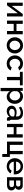

<svg xmlns="http://www.w3.org/2000/svg" viewBox="2778 -3350 785 6381"><g transform="rotate(90 3170.5 -159.5)"><path d="M68 -523V0H157L420 -359V0H528V-523H444L176 -156V-523Z M665 -523V0H773V-222H1011V0H1119V-523H1011V-315H773V-523Z M1684 -71Q1719 -108 1738 -157.5Q1757 -207 1757 -261Q1757 -315 1738 -364.5Q1719 -414 1684 -451Q1647 -489 1597 -510.5Q1547 -532 1488 -532Q1429 -532 1379.5 -510.5Q1330 -489 1293 -451Q1257 -415 1238 -365Q1219 -315 1219 -261Q1219 -207 1238 -157.5Q1257 -108 1292 -71Q1329 -33 1378.5 -11.5Q1428 10 1488 10Q1547 10 1597 -11.5Q1647 -33 1684 -71ZM1378 -386Q1399 -410 1427.5 -424Q1456 -438 1488 -438Q1521 -438 1549.5 -424.5Q1578 -411 1599 -387Q1620 -363 1632 -330Q1644 -297 1644 -261Q1644 -186 1599 -135Q1578 -111 1549.5 -97.5Q1521 -84 1488 -84Q1455 -84 1426.5 -97.5Q1398 -111 1377 -135Q1332 -185 1332 -260Q1332 -296 1344 -328.5Q1356 -361 1378 -386Z M1896 -72Q1932 -33 1982.5 -11.5Q2033 10 2092 10Q2174 10 2235 -26.5Q2296 -63 2323 -124L2215 -156Q2203 -126 2168 -105Q2132 -84 2091 -84Q2059 -84 2030.5 -97.5Q2002 -111 1981 -135Q1934 -187 1934 -262Q1934 -338 1979 -389Q2000 -412 2028.5 -425Q2057 -438 2090 -438Q2129 -438 2161 -419.5Q2193 -401 2212 -368L2319 -402Q2289 -463 2230 -497.5Q2171 -532 2092 -532Q2031 -532 1981 -511Q1931 -490 1895 -452Q1859 -415 1840 -366Q1821 -317 1821 -262Q1821 -208 1840.5 -159Q1860 -110 1896 -72Z M2815 -428V-523H2367V-428H2537V0H2645V-428Z M3366 -70Q3397 -106 3414 -156Q3431 -206 3431 -262Q3431 -316 3412.5 -365Q3394 -414 3361 -451Q3327 -489 3281.5 -510.5Q3236 -532 3184 -532Q3125 -532 3077.5 -504.5Q3030 -477 2999 -429V-523H2902V213H3012V-98Q3041 -48 3089.5 -19Q3138 10 3199 10Q3249 10 3291.5 -11Q3334 -32 3366 -70ZM3074 -117Q3032 -150 3012 -198V-335Q3023 -377 3068 -408Q3088 -422 3111 -430Q3134 -438 3155 -438Q3190 -438 3220 -424.5Q3250 -411 3272 -386Q3294 -361 3306 -329Q3318 -297 3318 -262Q3318 -228 3307 -196Q3296 -164 3276 -139Q3229 -84 3163 -84Q3117 -84 3074 -117Z M3866 -85 3869 -52Q3873 -26 3891 -10.5Q3909 5 3940 5Q3964 5 3990 0V-94Q3961 -96 3961 -130V-319Q3961 -421 3901 -476.5Q3841 -532 3733 -532Q3624 -532 3523 -464L3557 -394Q3645 -454 3723 -454Q3785 -454 3818 -421.5Q3851 -389 3851 -331V-295Q3789 -319 3713 -319Q3616 -319 3554 -273Q3492 -228 3492 -154Q3492 -119 3505.5 -89Q3519 -59 3543 -37Q3567 -15 3599.5 -2.5Q3632 10 3669 10Q3728 10 3779.5 -14.5Q3831 -39 3866 -85ZM3596 -163Q3596 -205 3633 -230.5Q3670 -256 3730 -256Q3794 -256 3851 -233V-164Q3851 -144 3830 -126Q3810 -100 3774.5 -85.5Q3739 -71 3699 -71Q3654 -71 3625 -97.5Q3596 -124 3596 -163Z M4097 -523V0H4205V-222H4443V0H4551V-523H4443V-315H4205V-523Z M5099 0V157H5196V-95H5105V-523H4996V-95H4795V-523H4687V0Z M5743 -124 5649 -151Q5632 -115 5595 -93Q5557 -71 5512 -71Q5482 -71 5454.5 -82Q5427 -93 5406 -114Q5360 -157 5354 -225H5773Q5776 -252 5776 -265Q5776 -319 5757.5 -367.5Q5739 -416 5704 -452Q5667 -489 5617.5 -510.5Q5568 -532 5509 -532Q5448 -532 5398 -511Q5348 -490 5312 -452Q5276 -414 5256.5 -364.5Q5237 -315 5237 -260Q5237 -205 5256.5 -156Q5276 -107 5312 -70Q5348 -32 5398.5 -11Q5449 10 5508 10Q5590 10 5652.5 -27Q5715 -64 5743 -124ZM5401 -410Q5422 -430 5449.5 -440.5Q5477 -451 5508 -451Q5539 -451 5567 -440.5Q5595 -430 5616 -410Q5637 -390 5650.5 -362Q5664 -334 5667 -301H5351Q5354 -334 5367 -362Q5380 -390 5401 -410Z M5870 0H6133Q6213 0 6260.5 -38Q6308 -76 6308 -144Q6308 -194 6283 -227Q6258 -260 6212 -273Q6250 -289 6268.5 -322Q6287 -355 6287 -393Q6287 -420 6277.5 -444Q6268 -468 6250 -486Q6232 -503 6207 -513Q6182 -523 6155 -523H5870ZM5978 -443H6112Q6146 -443 6162.5 -424Q6179 -405 6179 -374Q6179 -339 6160 -320.5Q6141 -302 6107 -302H5978ZM5978 -231H6125Q6159 -231 6179 -209.5Q6199 -188 6199 -156Q6199 -124 6178 -102Q6157 -80 6123 -80H5978Z"/></g></svg>

Font: RT Raleway SemiBold
Style: Regular
Weight: 400
Designer: Matt McInerney, Pablo Impallari, Rodrigo Fuenzalida — Edited by Milan Moffatt in April 2016
Foundry: Matt McInerney, Pablo Impallari, Rodrigo Fuenzalida — Edited by Milan Moffatt in April 2016
Version: Version 3.001